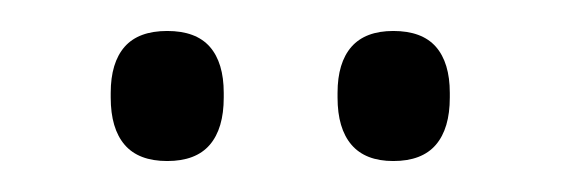

<svg xmlns="http://www.w3.org/2000/svg" viewBox="-20 -679 362 124"><path d="M88 -575Q69.5 -575 60.5 -585.5Q51.5 -596 51.5 -616V-619Q51.5 -638.5 60.5 -648.8Q69.5 -659 88 -659Q106.5 -659 115.5 -648.8Q124.5 -638.5 124.5 -619V-616Q124.5 -596 115.5 -585.5Q106.5 -575 88 -575ZM234 -575Q216 -575 207 -585.5Q198 -596 198 -616V-619Q198 -638.5 207 -648.8Q216 -659 234 -659Q252.5 -659 261.5 -648.8Q270.5 -638.5 270.5 -619V-616Q270.5 -596 261.5 -585.5Q252.5 -575 234 -575Z"/></svg>

Font: Anek Kannada Light
Style: Regular
Weight: 300
Designer: Vaishnavi Murthy, Maithili Shingre (Kannada) & Yesha Goshar (Latin)
Foundry: Ek Type
Version: Version 1.003